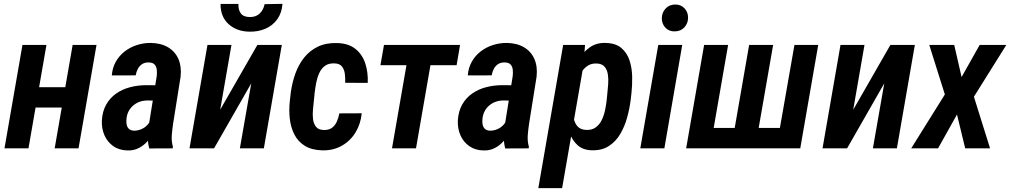

<svg xmlns="http://www.w3.org/2000/svg" viewBox="-20 -758 5162 981"><path d="M350.6 -312.5 332 -208.5H124L141.6 -312.5ZM217.3 -528.3 125.5 0H2.9L94.7 -528.3ZM473.1 -528.3 381.3 0H259.3L351.1 -528.3Z M739.7 -114.3 780.8 -369.1Q782.7 -385.7 781 -401.9Q779.3 -418 770 -428.2Q760.7 -438.5 740.2 -439Q719.7 -439.5 706.1 -430.4Q692.4 -421.4 684.3 -406.2Q676.3 -391.1 673.3 -373L551.3 -372.6Q554.2 -411.6 571.5 -442.4Q588.9 -473.1 616.7 -494.9Q644.5 -516.6 679.4 -527.8Q714.4 -539.1 751.5 -538.6Q803.2 -537.6 839.1 -516.1Q875 -494.6 891.6 -456.5Q908.2 -418.5 902.8 -366.7L864.3 -125Q859.9 -96.2 857.7 -66.4Q855.5 -36.6 863.3 -8.8L862.8 0L742.7 0.5Q734.9 -27.3 735.6 -56.6Q736.3 -85.9 739.7 -114.3ZM791.5 -322.3 778.8 -244.1 733.4 -244.6Q712.4 -244.6 694.3 -238.3Q676.3 -231.9 661.6 -219.7Q647 -207.5 637.9 -190.9Q628.9 -174.3 626.5 -153.3Q624.5 -137.7 626.7 -123.5Q628.9 -109.4 638.2 -100.1Q647.5 -90.8 665.5 -90.3Q685.1 -90.3 703.6 -98.6Q722.2 -106.9 735.1 -121.8Q748 -136.7 751 -156.7L772.5 -105.5Q764.6 -82 752 -61Q739.3 -40 721.4 -23.9Q703.6 -7.8 681.9 1.7Q660.2 11.2 633.3 10.7Q589.8 10.3 559.3 -11Q528.8 -32.2 513.7 -66.9Q498.5 -101.6 500.5 -143.1Q503.4 -189.9 522.7 -223.9Q542 -257.8 573.2 -279.8Q604.5 -301.8 644.3 -312.3Q684.1 -322.8 727.5 -322.8Z M1105 -197.3 1294.9 -528.3H1419.9L1328.1 0H1205.6L1263.7 -332L1073.7 0H948.2L1040 -528.3H1162.6ZM1332 -736.8 1423.3 -738.3Q1419.9 -691.9 1396.7 -659.7Q1373.5 -627.4 1336.2 -611.3Q1298.8 -595.2 1254.4 -596.2Q1189.5 -597.2 1147.9 -634.8Q1106.4 -672.4 1106.9 -737.8H1198.2Q1196.8 -708.5 1210.2 -689.9Q1223.6 -671.4 1255.9 -670.9Q1287.6 -670.4 1306.9 -689Q1326.2 -707.5 1332 -736.8Z M1635.3 -93.8Q1660.6 -93.3 1676.5 -105.2Q1692.4 -117.2 1701.2 -137.2Q1710 -157.2 1713.9 -178.7L1828.1 -179.2Q1823.2 -125.5 1796.9 -82Q1770.5 -38.6 1727.1 -13.7Q1683.6 11.2 1627.9 10.3Q1572.8 8.8 1537.8 -12.7Q1502.9 -34.2 1484.4 -70.3Q1465.8 -106.4 1460.7 -150.9Q1455.6 -195.3 1460.9 -242.7L1465.8 -285.6Q1472.7 -335.9 1489 -381.8Q1505.4 -427.7 1533.9 -463.6Q1562.5 -499.5 1604 -519.5Q1645.5 -539.6 1702.1 -538.1Q1760.7 -536.6 1796.1 -508.1Q1831.5 -479.5 1846.4 -433.8Q1861.3 -388.2 1858.9 -334.5L1743.7 -335Q1744.6 -356 1742.2 -378.7Q1739.7 -401.4 1728 -417.2Q1716.3 -433.1 1689.9 -434.1Q1659.2 -435.5 1640.4 -421.6Q1621.6 -407.7 1611.1 -384.5Q1600.6 -361.3 1595.7 -335.4Q1590.8 -309.6 1587.9 -285.6L1583.5 -242.2Q1581.5 -223.1 1579.1 -198.5Q1576.7 -173.8 1579.3 -150.1Q1582 -126.5 1594.5 -110.4Q1606.9 -94.2 1635.3 -93.8Z M2197.3 -528.3 2105.5 0H1982.9L2074.7 -528.3ZM2330.6 -528.3 2313 -424.8H1923.8L1941.9 -528.3Z M2558.6 -114.3 2599.6 -369.1Q2601.6 -385.7 2599.9 -401.9Q2598.1 -418 2588.9 -428.2Q2579.6 -438.5 2559.1 -439Q2538.6 -439.5 2524.9 -430.4Q2511.2 -421.4 2503.2 -406.2Q2495.1 -391.1 2492.2 -373L2370.1 -372.6Q2373 -411.6 2390.4 -442.4Q2407.7 -473.1 2435.5 -494.9Q2463.4 -516.6 2498.3 -527.8Q2533.2 -539.1 2570.3 -538.6Q2622.1 -537.6 2658 -516.1Q2693.8 -494.6 2710.4 -456.5Q2727.1 -418.5 2721.7 -366.7L2683.1 -125Q2678.7 -96.2 2676.5 -66.4Q2674.3 -36.6 2682.1 -8.8L2681.6 0L2561.5 0.5Q2553.7 -27.3 2554.4 -56.6Q2555.2 -85.9 2558.6 -114.3ZM2610.4 -322.3 2597.7 -244.1 2552.2 -244.6Q2531.2 -244.6 2513.2 -238.3Q2495.1 -231.9 2480.5 -219.7Q2465.8 -207.5 2456.8 -190.9Q2447.8 -174.3 2445.3 -153.3Q2443.4 -137.7 2445.6 -123.5Q2447.8 -109.4 2457 -100.1Q2466.3 -90.8 2484.4 -90.3Q2503.9 -90.3 2522.5 -98.6Q2541 -106.9 2554 -121.8Q2566.9 -136.7 2569.8 -156.7L2591.3 -105.5Q2583.5 -82 2570.8 -61Q2558.1 -40 2540.3 -23.9Q2522.5 -7.8 2500.7 1.7Q2479 11.2 2452.1 10.7Q2408.7 10.3 2378.2 -11Q2347.7 -32.2 2332.5 -66.9Q2317.4 -101.6 2319.3 -143.1Q2322.3 -189.9 2341.6 -223.9Q2360.8 -257.8 2392.1 -279.8Q2423.3 -301.8 2463.1 -312.3Q2502.9 -322.8 2546.4 -322.8Z M2960.4 -419.9 2852.1 203.1H2730.5L2857.4 -528.3H2969.2ZM3206.5 -283.7 3202.1 -245.6Q3196.8 -203.1 3184.3 -157.7Q3171.9 -112.3 3149.2 -73.5Q3126.5 -34.7 3090.3 -11.5Q3054.2 11.7 3002 9.8Q2958 8.3 2931.2 -16.1Q2904.3 -40.5 2890.9 -77.6Q2877.4 -114.7 2873.5 -155.8Q2869.6 -196.8 2872.1 -231L2879.4 -290Q2886.2 -328.6 2899.7 -371.8Q2913.1 -415 2936.3 -453.4Q2959.5 -491.7 2993.2 -515.9Q3026.9 -540 3073.7 -538.6Q3125.5 -537.6 3154.5 -512.9Q3183.6 -488.3 3196.3 -450Q3209 -411.6 3210 -367.4Q3210.9 -323.2 3206.5 -283.7ZM3079.6 -245.1 3083.5 -284.7Q3085.4 -303.2 3087.4 -328.1Q3089.4 -353 3085.9 -377Q3082.5 -400.9 3069.3 -416.7Q3056.2 -432.6 3028.8 -433.6Q3003.9 -434.6 2985.8 -423.8Q2967.8 -413.1 2955.3 -395.5Q2942.9 -377.9 2935.1 -356.7Q2927.2 -335.4 2923.8 -314.9L2908.2 -206.1Q2906.7 -181.6 2910.9 -156.2Q2915 -130.9 2929.9 -113.3Q2944.8 -95.7 2974.6 -94.2Q3004.4 -92.8 3023.9 -107.2Q3043.5 -121.6 3054.7 -145Q3065.9 -168.5 3071.5 -195.3Q3077.1 -222.2 3079.6 -245.1Z M3465.8 -528.3 3374.5 0H3251.5L3343.3 -528.3ZM3361.3 -664.1Q3361.8 -693.4 3380.4 -713.9Q3398.9 -734.4 3429.2 -734.9Q3458 -735.4 3476.8 -716.1Q3495.6 -696.8 3495.6 -667.5Q3495.6 -639.2 3477.1 -618.7Q3458.5 -598.1 3428.2 -597.7Q3399.4 -596.7 3380.6 -615.7Q3361.8 -634.8 3361.3 -664.1Z M3577.6 -528.3H3700.2L3626.5 -104.5H3733.9L3807.6 -528.3H3930.2L3856.4 -104.5H3964.8L4039.1 -528.3H4160.6L4068.8 0H3485.8Z M4339.4 -197.3 4529.3 -528.3H4654.3L4562.5 0H4439.9L4498 -332L4308.1 0H4182.6L4274.4 -528.3H4397Z M4855.5 -528.3 4893.1 -364.3 4985.4 -528.3H5121.6L4956.1 -263.7L5038.6 0H4911.6L4869.6 -172.9L4772.9 0H4635.7L4807.6 -275.4L4728 -528.3Z"/></svg>

Font: Roboto Condensed SemiBold
Style: Italic
Weight: 600
Italic angle: -12°
Designer: Christian Robertson
Foundry: Google
Version: Version 3.008; 2023